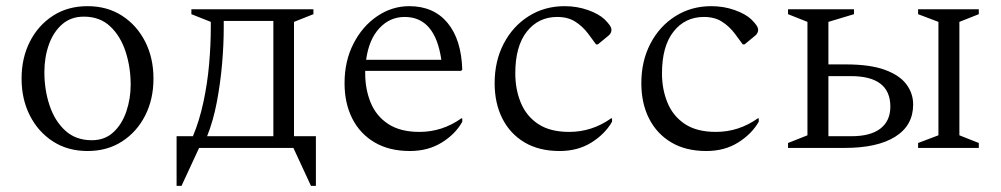

<svg xmlns="http://www.w3.org/2000/svg" viewBox="-20 -480 3248 623"><path d="M264 10Q200 10 152 -21Q104 -52 77 -105Q50 -158 50 -225Q50 -292 77 -345Q104 -398 152 -429Q200 -460 264 -460Q328 -460 376 -429Q424 -398 451 -345Q478 -292 478 -225Q478 -158 451 -105Q424 -52 376 -21Q328 10 264 10ZM278 -25Q320 -25 348 -51Q376 -77 390 -118.5Q404 -160 404 -205Q404 -262 387.5 -312.5Q371 -363 337.5 -394.5Q304 -426 252 -426Q210 -426 181.5 -401Q153 -376 138.5 -335Q124 -294 124 -246Q124 -188 141 -137.5Q158 -87 192 -56Q226 -25 278 -25Z M601 -434V-450H997V-434L934 -409V-38H1005V123H989L932 0H626L569 123H553V-38H606Q627 -88 640 -148.5Q653 -209 658.5 -271.5Q664 -334 664 -391V-409ZM867 -38V-412H706V-391Q706 -334 700.5 -271.5Q695 -209 683.5 -148.5Q672 -88 652 -38Z M1310 10Q1243 10 1195.5 -18Q1148 -46 1123 -95.5Q1098 -145 1098 -210Q1098 -282 1127 -338.5Q1156 -395 1204 -427.5Q1252 -460 1308 -460Q1387 -460 1432 -406Q1477 -352 1480 -254L1476 -250H1165Q1165 -246 1165 -242Q1165 -190 1183 -146.5Q1201 -103 1240 -77.5Q1279 -52 1341 -52Q1415 -52 1477 -96H1480V-85Q1458 -45 1413.5 -17.5Q1369 10 1310 10ZM1293 -425Q1245 -425 1211 -388.5Q1177 -352 1168 -286H1412Q1392 -425 1293 -425Z M1796 10Q1729 10 1682 -18Q1635 -46 1610 -95.5Q1585 -145 1585 -210Q1585 -282 1614.5 -338.5Q1644 -395 1695.5 -427.5Q1747 -460 1812 -460Q1852 -460 1887.5 -447.5Q1923 -435 1942 -417Q1953 -406 1958.5 -398Q1964 -390 1964 -383Q1964 -372 1954 -364L1920 -336H1914L1889 -370Q1871 -394 1847 -409.5Q1823 -425 1788 -425Q1727 -425 1689.5 -377.5Q1652 -330 1652 -242Q1652 -190 1670 -146.5Q1688 -103 1726.5 -77.5Q1765 -52 1827 -52Q1901 -52 1963 -96H1966V-85Q1943 -45 1899 -17.5Q1855 10 1796 10Z M2272 10Q2205 10 2158 -18Q2111 -46 2086 -95.5Q2061 -145 2061 -210Q2061 -282 2090.5 -338.5Q2120 -395 2171.5 -427.5Q2223 -460 2288 -460Q2328 -460 2363.5 -447.5Q2399 -435 2418 -417Q2429 -406 2434.5 -398Q2440 -390 2440 -383Q2440 -372 2430 -364L2396 -336H2390L2365 -370Q2347 -394 2323 -409.5Q2299 -425 2264 -425Q2203 -425 2165.5 -377.5Q2128 -330 2128 -242Q2128 -190 2146 -146.5Q2164 -103 2202.5 -77.5Q2241 -52 2303 -52Q2377 -52 2439 -96H2442V-85Q2419 -45 2375 -17.5Q2331 10 2272 10Z M3093 -409V-41L3156 -16V0H2959V-16L3025 -41V-409L2959 -434V-450H3156V-434ZM2725 -271Q2803 -271 2851 -253.5Q2899 -236 2921 -206.5Q2943 -177 2943 -141Q2943 -73 2885 -36.5Q2827 0 2720 0H2537V-16L2600 -41V-409L2537 -434V-450H2751V-434L2668 -409V-271ZM2741 -233H2668V-38H2743Q2805 -38 2837 -63Q2869 -88 2869 -134Q2869 -233 2741 -233Z"/></svg>

Font: Spectral Light
Style: Regular
Weight: 300
Designer: Jean-Baptiste Levee
Foundry: Production Type
Version: Version 2.001